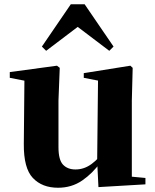

<svg xmlns="http://www.w3.org/2000/svg" viewBox="-20 -866 731 903"><path d="M253 17Q178 17 134.5 -29Q91 -75 92 -189L95 -505L129 -480L26 -500V-527L248 -557L261 -547L255 -393V-174Q255 -114 276.5 -91.5Q298 -69 335 -69Q376 -69 411 -95Q446 -121 472 -160L511 -103H453Q416 -51 366.5 -17Q317 17 253 17ZM443 14 437 -107V-110L441 -487L374 -500V-522L593 -557L604 -547L600 -393V-35L664 -29V1ZM494 -627 300 -774H391L197 -627L177 -647L313 -846H378L514 -647Z"/></svg>

Font: Noto Serif SC ExtraLight Black
Style: Regular
Weight: 900
Version: Version 2.002-H1;hotconv 1.1.0;makeotfexe 2.6.0